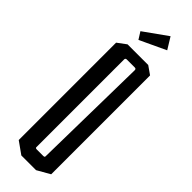

<svg xmlns="http://www.w3.org/2000/svg" viewBox="-295 -882 887 887"><g transform="rotate(45 149.0 -438.5)"><path d="M40 -42V-678L83 -710H218L258 -682V-36L195 0H99ZM172 -70Q181 -70 181 -76L191 -649Q191 -658 182 -658H130Q121 -658 121 -649V-76Q121 -70 130 -70ZM82 -795 197 -877 232 -820 104 -760Z"/></g></svg>

Font: Bahianita
Style: Regular
Weight: 400
Designer: Pablo Cosgaya & Dani Raskovsky
Foundry: Pablo Cosgaya & Dani Raskovsky
Version: Version 1.008